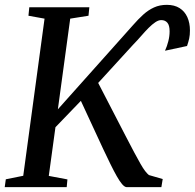

<svg xmlns="http://www.w3.org/2000/svg" viewBox="-26 -773 805 793"><path d="M-6.5 0 -2 -32.5 70 -47 158 -696 91.5 -708 95 -743H343L339.5 -708L264 -696L213 -321.5L475.5 -615.5Q501.5 -644 523.2 -669Q545 -694 565.8 -712.8Q586.5 -731.5 610 -742.2Q633.5 -753 663 -753Q694.5 -753 715.8 -739.5Q737 -726 747.8 -702Q758.5 -678 758.5 -647.5Q758.5 -628.5 755.5 -614.5Q752.5 -600.5 746.5 -583L655.5 -563.5Q664 -582 669.2 -602.8Q674.5 -623.5 674.5 -643.5Q674.5 -668.5 665.2 -679.2Q656 -690 640 -690Q628.5 -690 615.5 -681.2Q602.5 -672.5 588 -658Q573.5 -643.5 557.5 -625Q541.5 -606.5 523 -587.5L379.5 -430.5L492.5 -212Q513 -172.5 528 -144.2Q543 -116 554 -96.8Q565 -77.5 573.5 -66.5Q582 -55.5 589 -50L646 -33.5L640.5 0H497Q488.5 -0.5 478.2 -12.5Q468 -24.5 456 -45.8Q444 -67 430 -95.5Q416 -124 400 -158L308 -356.5L203 -247.5L175.5 -46.5L252.5 -32L249.5 0Z"/></svg>

Font: Merriweather 60pt
Style: Italic
Weight: 400
Italic angle: -7.8°
Version: Version 2.101